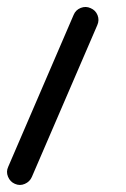

<svg xmlns="http://www.w3.org/2000/svg" viewBox="-56 -303 359 547"><path d="M202.1 -279.8Q216.3 -273.9 221.9 -259.8Q227.5 -245.6 221.2 -231.4L34.7 201.2Q28.8 214.8 14.6 220.9Q0.5 227.1 -13.7 220.7Q-27.3 214.8 -33.2 200.4Q-39.1 186 -32.7 172.4L153.8 -260.7Q159.7 -274.9 174.1 -280.5Q188.5 -286.1 202.1 -279.8Z"/></svg>

Font: Mikhak-DS1-FD Regular
Style: Regular
Weight: 400
Designer: Amin Abedi
Version: Version 3.2